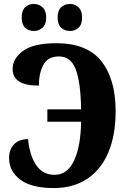

<svg xmlns="http://www.w3.org/2000/svg" viewBox="-20 -943 651 973"><path d="M90 -854Q90 -890 107.5 -906.5Q125 -923 151 -923Q177 -923 195.5 -906Q214 -889 214 -854Q214 -819 195.5 -802.5Q177 -786 151 -786Q125 -786 107.5 -802.5Q90 -819 90 -854ZM272 -854Q272 -890 290 -906.5Q308 -923 335 -923Q360 -923 378 -906Q396 -889 396 -854Q396 -819 378 -802.5Q360 -786 335 -786Q308 -786 290 -802.5Q272 -819 272 -854ZM26 -142Q26 -186 51.5 -212Q77 -238 122 -238Q131 -152 164.5 -104.5Q198 -57 257 -57Q321 -57 355 -128.5Q389 -200 391 -326H220V-389H391Q389 -525 364 -591Q339 -657 279 -657Q222 -657 199.5 -614Q177 -571 177 -509Q44 -509 44 -593Q44 -647 97.5 -685.5Q151 -724 266 -724Q421 -724 493.5 -633Q566 -542 566 -380Q566 -258 529 -170.5Q492 -83 421.5 -36.5Q351 10 253 10Q138 10 82 -33Q26 -76 26 -142Z"/></svg>

Font: Noto Serif CondBlack
Style: Regular
Weight: 900
Width: 3
Designer: Monotype Design Team
Foundry: Monotype Imaging Inc.
Version: Version 1.001